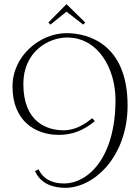

<svg xmlns="http://www.w3.org/2000/svg" viewBox="-20 -850 672 921"><path d="M148 -29C177 36 242 51 293 51C434 51 592 -102 592 -344C592 -639 403 -691 299 -691C174 -691 40 -584 40 -435C40 -270 149 -203 262 -203C328 -203 382 -225 435 -269L422 -283C410 -274 357 -225 285 -225C208 -225 92 -262 92 -447C92 -603 213 -670 302 -670C453 -670 534 -518 534 -371C534 -94 403 30 287 30C195 30 171 -26 165 -38L148 -29ZM389 -742 299 -830 212 -742 222 -732 299 -794 379 -732Z"/></svg>

Font: Clicker Script
Style: Regular
Weight: 400
Designer: Astigmatic (AOETI)
Foundry: Astigmatic (AOETI)
Version: Version 1.000